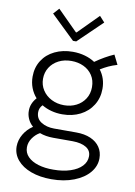

<svg xmlns="http://www.w3.org/2000/svg" viewBox="-103 -816 767 1094"><g transform="rotate(10 281.0 -268.5)"><path d="M45.9 63.5Q46.4 25.9 66.2 -7.3Q85.9 -40.5 118.7 -62Q98.6 -79.6 88.6 -102.5Q78.6 -125.5 79.1 -148.4Q78.6 -189.9 110.4 -225.6Q89.4 -249 77.9 -279.1Q66.4 -309.1 66.4 -343.8Q66.4 -396.5 92.3 -437.3Q118.2 -478 164.3 -500.2Q210.4 -522.5 268.6 -522.5Q305.7 -522.5 338.6 -513.2Q371.6 -503.9 397 -486.8Q451.2 -524.9 503.9 -547.9L531.2 -493.2Q502.9 -484.9 481 -474.6Q459 -464.4 436 -450.2Q470.7 -404.8 470.7 -343.8Q470.7 -291 444.8 -249.3Q418.9 -207.5 373.3 -184.3Q327.6 -161.1 269.5 -161.1Q236.3 -161.1 206.1 -169.2Q175.8 -177.2 150.9 -192.4Q132.8 -174.3 132.8 -149.4Q132.8 -111.8 163.8 -92.5Q194.8 -73.2 238.3 -73.2H367.2Q415 -73.2 450.2 -57.9Q485.4 -42.5 503.9 -14.9Q522.5 12.7 522.5 48.8Q522.9 93.8 491.5 131.6Q460 169.4 402.8 191.7Q345.7 213.9 272.5 213.9Q206.1 213.9 154.8 195.1Q103.5 176.3 74.7 142.1Q45.9 107.9 45.9 63.5ZM410.2 -342.8Q410.2 -382.3 391.4 -410.9Q372.6 -439.5 340.6 -454.6Q308.6 -469.7 269.5 -469.7Q228 -469.7 195.8 -453.1Q163.6 -436.5 145.3 -407.5Q127 -378.4 127 -341.8Q127 -305.7 146 -276.4Q165 -247.1 197.8 -230.5Q230.5 -213.9 270.5 -213.9Q309.6 -213.9 341.3 -230Q373 -246.1 391.6 -275.4Q410.2 -304.7 410.2 -342.8ZM274.4 158.2Q330.1 158.2 372.8 144Q415.5 129.9 438.7 105Q461.9 80.1 461.9 48.8Q462.4 15.1 433.8 -2.4Q405.3 -20 355.5 -20.5H243.2Q198.7 -20.5 164.1 -33.7Q139.2 -20 121.8 5.1Q104.5 30.3 104.5 58.6Q104.5 90.3 126.5 112.8Q148.4 135.3 187 147Q225.6 158.7 274.4 158.2ZM265.6 -634.8H269.5L384.8 -751L415 -717.8L276.4 -584H257.8L119.1 -717.8L149.4 -751Z"/></g></svg>

Font: Reddit Sans Fudge Light
Style: Regular
Weight: 300
Designer: Stephen Hutchings
Foundry: Reddit
Version: Version 1.013